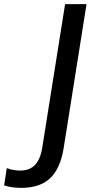

<svg xmlns="http://www.w3.org/2000/svg" viewBox="-87 -725 451 932"><path d="M15 187Q-2 187 -24 184.5Q-46 182 -67 175L-54 91Q-36 98 -19 100.5Q-2 103 11 103Q57 103 83.5 75Q110 47 119 -14L229 -705H333L222 -6Q206 93 156.5 140Q107 187 15 187Z"/></svg>

Font: Mulish SemiBold
Style: Italic
Weight: 600
Italic angle: -9°
Designer: Vernon Adams
Foundry: Vernon Adams
Version: Version 3.603; ttfautohint (v1.8.3)